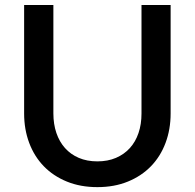

<svg xmlns="http://www.w3.org/2000/svg" viewBox="-20 -740 780 768"><path d="M369.5 -94.5Q411 -94.5 443.8 -108.5Q476.5 -122.5 499.2 -147.5Q522 -172.5 534 -207.8Q546 -243 546 -286V-720H662.5V-286Q662.5 -222.5 642.2 -168.5Q622 -114.5 584 -75.2Q546 -36 491.8 -13.8Q437.5 8.5 369.5 8.5Q301.5 8.5 247.2 -13.8Q193 -36 155 -75.2Q117 -114.5 96.8 -168.5Q76.5 -222.5 76.5 -286V-720H193.5V-286.5Q193.5 -243.5 205.5 -208.2Q217.5 -173 240 -147.8Q262.5 -122.5 295.2 -108.5Q328 -94.5 369.5 -94.5Z"/></svg>

Font: Lato 2
Style: Regular
Weight: 600
Designer: Lukasz Dziedzic with Adam Twardoch and Botio Nikoltchev
Foundry: tyPoland Lukasz Dziedzic
Version: Version 2.015; 2015-08-06; http://www.latofonts.com/